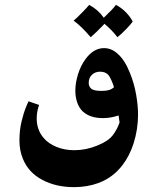

<svg xmlns="http://www.w3.org/2000/svg" viewBox="-20 -600 638 790"><path d="M466 -377Q494 -352 515 -299Q532 -257 540 -211.5Q548 -166 548 -128Q548 -67 529 -8Q513 41 485 78Q445 131 385 153Q339 170 285 170Q210 170 154 140Q97 110 74 53Q60 19 60 -22Q60 -64 68.5 -99.5Q77 -135 87.5 -160.5Q98 -186 98 -183L141 -168Q139 -164 135 -148Q131 -132 131 -113Q131 -66 159 -33Q179 -9 212.5 4.5Q246 18 286 18Q334 18 380 -1Q425 -19 443.5 -43Q462 -67 472 -96L468 -125Q435 -114 404 -114Q351 -114 321 -141Q306 -155 298 -177.5Q290 -200 290 -227Q290 -259 301 -294.5Q312 -330 332 -357Q365 -402 408 -402Q440 -402 466 -377ZM345 -259Q345 -244 355.5 -235Q366 -226 398 -226Q417 -226 428.5 -229.5Q440 -233 449 -241Q442 -265 430.5 -285Q419 -305 391 -305Q372 -305 358.5 -292.5Q345 -280 345 -259ZM526 -511Q519 -501 499 -480Q479 -459 463 -447Q442 -475 410 -502Q377 -467 353 -447Q315 -492 283 -515Q296 -526 318 -548.5Q340 -571 347 -580Q384 -560 407 -527Q445 -563 457 -580Q480 -568 498.5 -549Q517 -530 526 -511Z"/></svg>

Font: Mirza
Style: Bold
Weight: 700
Designer: Arabic design by Kourosh Beigpour, Latin design by Eduardo Tunni, engineering by Lasse Fister
Version: Version 1.0010g